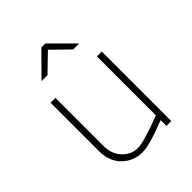

<svg xmlns="http://www.w3.org/2000/svg" viewBox="-208 -849 976 976"><g transform="rotate(-45 279.5 -361.5)"><path d="M425 -500H460V0H425V-42Q297 9 245 9Q181 9 136.5 -34.5Q92 -78 92 -153V-500H127V-153Q127 -96 161.5 -59.5Q196 -23 245 -23Q266 -23 311 -36.5Q356 -50 390 -63L425 -76ZM137 -610 258 -732H286L408 -610H365L273 -700L180 -610Z"/></g></svg>

Font: TypoPRO Titillium Title
Style: Regular
Weight: 250
Designer: Campivisivi
Foundry: Accademia di Belle Arti di Urbino and students of MA course of Visual design
Version: 1.000